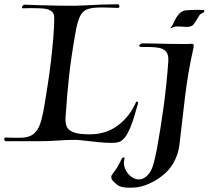

<svg xmlns="http://www.w3.org/2000/svg" viewBox="-45 -661 977 899"><path d="M476 8Q451 8 414.5 4.5Q378 1 328 -5Q321 -6 313.5 -6Q306 -6 298 -6Q266 -6 225.5 -3Q185 0 147 0H-18Q-25 0 -25 -10Q-25 -18 -17 -17Q6 -16 21.5 -16Q37 -16 50 -16Q75 -16 94.5 -23.5Q114 -31 129 -52.5Q144 -74 153 -117Q158 -137 164.5 -176.5Q171 -216 179 -267.5Q187 -319 193.5 -374.5Q200 -430 204.5 -483Q209 -536 209 -578Q209 -598 197.5 -607Q186 -616 176 -618Q166 -621 143.5 -622Q121 -623 101 -623Q88 -623 78.5 -622.5Q69 -622 64 -622Q58 -622 58 -627Q58 -631 62.5 -635.5Q67 -640 72 -639Q105 -638 147 -636.5Q189 -635 231 -634.5Q273 -634 306 -634Q322 -634 355.5 -636Q389 -638 429.5 -639.5Q470 -641 505 -641H506Q514 -641 514 -631Q514 -623 505 -624Q482 -625 463 -625.5Q444 -626 427 -626Q386 -626 363.5 -617.5Q341 -609 329 -583.5Q317 -558 308 -506Q298 -449 291 -401.5Q284 -354 279 -310Q274 -266 270 -218.5Q266 -171 262 -113Q260 -89 266.5 -70.5Q273 -52 298 -42Q323 -32 375 -32Q452 -32 507.5 -74Q563 -116 592 -183Q594 -186 595 -186Q598 -186 600.5 -182.5Q603 -179 601 -175Q597 -164 590.5 -140Q584 -116 574.5 -88Q565 -60 552 -36Q539 -12 521 0Q508 8 476 8ZM755 -533Q760 -538 763.5 -545Q767 -552 768 -554Q779 -580 793.5 -596Q808 -612 829 -613Q843 -614 855.5 -614.5Q868 -615 882 -615Q889 -615 895.5 -614.5Q902 -614 908 -614Q912 -614 912 -611Q912 -603 900 -598Q893 -597 885 -583.5Q877 -570 868.5 -556.5Q860 -543 853 -540Q847 -537 841 -536Q835 -535 829 -535Q821 -535 811.5 -536Q802 -537 794 -537Q791 -537 782.5 -537Q774 -537 770 -535Q766 -533 758.5 -530Q751 -527 755 -533ZM564 218Q545 218 529.5 215Q514 212 505 205Q498 200 487 189.5Q476 179 476 168Q476 162 479 158Q491 141 498 131.5Q505 122 513 106Q517 100 522 88Q527 76 533 76Q538 76 538 81Q538 85 536.5 90.5Q535 96 535 101Q535 115 540 127.5Q545 140 552 149Q565 165 578.5 172Q592 179 605 179Q625 179 641.5 164Q658 149 668 124Q676 101 681 77.5Q686 54 690 35Q708 -64 722 -168Q736 -272 743 -373Q745 -405 733 -419Q721 -433 699.5 -437Q678 -441 651 -441H620Q607 -441 607 -446Q607 -451 612.5 -454.5Q618 -458 623 -458L686 -457Q720 -456 752 -455.5Q784 -455 811 -455Q822 -455 833 -455Q844 -455 852 -456H853Q862 -456 862 -447Q862 -444 861.5 -440.5Q861 -437 860 -433Q835 -322 821.5 -208.5Q808 -95 795 18Q790 62 766.5 103Q743 144 697 175Q670 193 637.5 205.5Q605 218 564 218Z"/></svg>

Font: Tapestry
Style: Regular
Weight: 400
Designer: Robert E. Leuschke
Foundry: Robert E. Leuschke
Version: Version 1.010; ttfautohint (v1.8.4.7-5d5b)